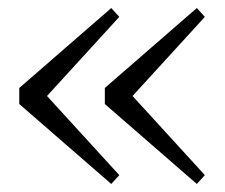

<svg xmlns="http://www.w3.org/2000/svg" viewBox="-20 -512 560 478"><path d="M277 -76 97 -273 277 -470 257 -492 28 -293V-253L257 -54ZM490 -76 310 -273 490 -470 470 -492 241 -293V-253L470 -54Z"/></svg>

Font: AllPunType Light
Style: Regular
Weight: 300
Version: 1.0